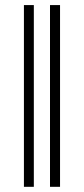

<svg xmlns="http://www.w3.org/2000/svg" viewBox="-20 -718 327 748"><path d="M213.9 9.8H174.8V-698.2H213.9ZM111.8 9.8H73.2V-698.2H111.8Z"/></svg>

Font: Linux Libertine
Style: Regular
Weight: 400
Designer: Philipp H. Poll
Foundry: Philipp H. Poll
Version: Version 5.3.0 ; ttfautohint (v0.9)